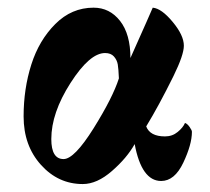

<svg xmlns="http://www.w3.org/2000/svg" viewBox="-20 -458 534 488"><path d="M351.6 -136.7Q361.3 -111.3 399.4 -111.3Q418 -111.3 431.6 -122.6Q445.3 -133.8 450.2 -145.5Q456.1 -143.6 461.9 -135.3Q467.8 -127 467.8 -123Q467.8 -90.8 445.8 -44.4Q423.8 2 389.6 2Q339.8 2 322.3 -91.8Q302.7 -56.6 264.6 -23.4Q226.6 9.8 190.4 9.8Q127.9 9.8 84 -39.1Q40 -87.9 40 -162.1Q40 -232.4 59.6 -293.9Q79.1 -355.5 120.6 -397Q162.1 -438.5 217.8 -438.5Q258.8 -438.5 285.2 -404.8Q311.5 -371.1 311.5 -310.5Q364.3 -428.7 368.2 -438.5Q390.6 -436.5 418.9 -402.3Q447.3 -368.2 447.3 -341.8Q447.3 -318.4 420.9 -264.6Q383.8 -189.5 351.6 -136.7ZM247.1 -323.2Q208 -323.2 159.2 -247.1Q110.4 -170.9 110.4 -104.5Q110.4 -53.7 141.6 -53.7Q168.9 -53.7 217.8 -131.8Q266.6 -210 282.2 -258.8Q281.2 -283.2 279.3 -294.4Q277.3 -305.7 269.5 -314.5Q261.7 -323.2 247.1 -323.2Z"/></svg>

Font: Crimson
Style: Bold
Weight: 700
Version: Version 0.8 ; ttfautohint (v1.00) -l 8 -r 50 -G 200 -x 14 -D